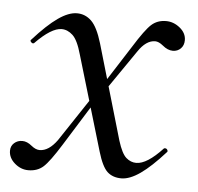

<svg xmlns="http://www.w3.org/2000/svg" viewBox="-39 -434 499 483"><g transform="rotate(5 210.0 -193.0)"><path d="M224 -53 153 -292Q143 -328 130 -340Q117 -352 102 -352Q76 -352 36 -311Q35 -310 33 -310Q30 -310 27.5 -313.5Q25 -317 28 -319Q63 -358 89.5 -376.5Q116 -395 137 -395Q158 -395 173.5 -380Q189 -365 201 -325L271 -85Q281 -53 292.5 -43Q304 -33 318 -33Q345 -33 384 -75Q385 -76 387 -76Q391 -76 393 -72.5Q395 -69 393 -67Q358 -28 331.5 -9.5Q305 9 284 9Q262 9 248.5 -3.5Q235 -16 224 -53ZM-1 -36Q-1 -48 7.5 -55.5Q16 -63 28 -63Q40 -63 52 -53Q63 -44 73 -44Q96 -44 117 -73L198 -195L206 -185L130 -63Q102 -18 87 -4.5Q72 9 49 9Q30 9 14.5 -4.5Q-1 -18 -1 -36ZM202 -198 282 -323Q310 -368 325 -381.5Q340 -395 362 -395Q381 -395 397 -382Q413 -369 413 -351Q413 -338 405 -330Q397 -322 385 -322Q372 -322 359 -333Q348 -342 339 -342Q316 -342 296 -312L210 -187Z"/></g></svg>

Font: Cormorant Garamond
Style: Italic
Weight: 400
Italic angle: -10°
Designer: Christian Thalmann (Catharsis Fonts)
Foundry: Catharsis Fonts
Version: Version 4.000